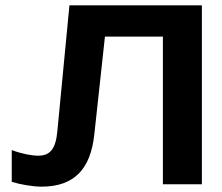

<svg xmlns="http://www.w3.org/2000/svg" viewBox="-20 -690 833 719"><path d="M240 -670 195 -201C189 -131 167 -107 123 -107C99 -107 61 -114 24 -128V-9C56 1 104 9 135 9C260 9 319 -59 333 -185L373 -553H590V0H736V-670Z"/></svg>

Font: LT Wave Bold
Style: Regular
Weight: 700
Designer: Daniel Lyons
Version: Version 2.5 (Glyphs App)